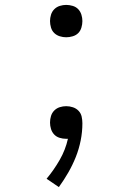

<svg xmlns="http://www.w3.org/2000/svg" viewBox="-20 -558 540 783"><path d="M250 -406Q263 -406 276.5 -410Q290 -414 299 -423Q308 -432 312 -445.5Q316 -459 316 -472Q316 -485 312 -498Q308 -511 299 -520.5Q290 -530 276.5 -534Q263 -538 250 -538Q237 -538 224 -534Q211 -530 201.5 -520.5Q192 -511 188 -498Q184 -485 184 -472Q184 -459 188 -445.5Q192 -432 201.5 -423Q211 -414 224 -410Q237 -406 250 -406ZM220 205Q241 176 258.5 145.5Q276 115 289 82.5Q302 50 309 15Q316 -20 316 -55Q316 -69 313 -82.5Q310 -96 300.5 -106Q291 -116 277.5 -120.5Q264 -125 250 -125Q237 -125 224 -121Q211 -117 201.5 -107.5Q192 -98 188 -85Q184 -72 184 -58Q184 -45 188 -32Q192 -19 201 -9.5Q210 0 223 4Q236 8 249 8Q251 8 253 8Q255 8 257 8Q247 53 223.5 94Q200 135 170 171Z"/></svg>

Font: Iosevka SS09 Light
Style: Regular
Weight: 300
Monospace: yes
Designer: Belleve Invis
Foundry: Belleve Invis
Version: Version 5.2.1; ttfautohint (v1.8.3)